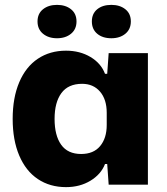

<svg xmlns="http://www.w3.org/2000/svg" viewBox="-20 -758 685 788"><path d="M32 -270Q32 -357 59 -420.5Q86 -484 135.5 -517Q185 -550 251 -550Q308 -550 351.5 -524Q395 -498 411 -455H420L426 -540H587V0H426L420 -85H411Q395 -43 351.5 -16.5Q308 10 251 10Q185 10 135.5 -23Q86 -56 59 -119.5Q32 -183 32 -270ZM418 -245V-295Q418 -350 390.5 -382Q363 -414 317 -414Q260 -414 232 -376Q204 -338 204 -270Q204 -202 231 -164Q258 -126 313 -126Q364 -126 391 -158.5Q418 -191 418 -245ZM357 -670Q357 -702 379 -720Q401 -738 437 -738Q472 -738 494.5 -720Q517 -702 517 -670Q517 -638 494.5 -619.5Q472 -601 437 -601Q401 -601 379 -619.5Q357 -638 357 -670ZM134 -670Q134 -702 156.5 -720Q179 -738 214 -738Q249 -738 271.5 -720Q294 -702 294 -670Q294 -638 271.5 -619.5Q249 -601 214 -601Q179 -601 156.5 -619.5Q134 -638 134 -670Z"/></svg>

Font: Mona Sans ExtraBold
Style: Regular
Weight: 800
Designer: Deni Anggara
Foundry: GitHub
Version: Version 2.000